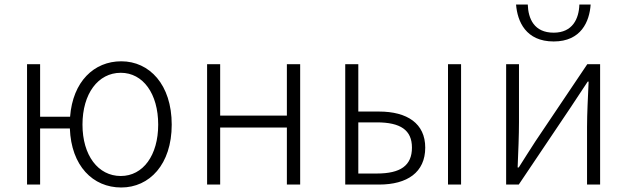

<svg xmlns="http://www.w3.org/2000/svg" viewBox="-20 -819 2782 852"><path d="M516 -38C415 -38 346 -130 346 -266C346 -403 415 -496 516 -496C615 -496 682 -403 682 -266C682 -130 615 -38 516 -38ZM518 13C643 13 742 -89 742 -266C742 -444 643 -547 518 -547C397 -547 303 -457 291 -301H158V-534H100V0H158V-249H290C296 -83 392 13 518 13Z M899 0H957V-253H1253V0H1312V-534H1253V-306H957V-534H899Z M1512 0H1662C1787 0 1867 -54 1867 -164C1867 -271 1787 -324 1662 -324H1570V-534H1512ZM1570 -49V-276H1652C1757 -276 1808 -242 1808 -164C1808 -84 1757 -49 1652 -49ZM1968 0H2026V-534H1968Z M2226 0H2282L2512 -342C2534 -375 2566 -424 2588 -457H2592C2589 -387 2585 -315 2585 -256V0H2643V-534H2586L2356 -192C2335 -159 2303 -110 2282 -76H2277C2280 -147 2283 -219 2283 -277V-534H2226ZM2437 -635C2559 -635 2596 -724 2601 -799H2551C2549 -736 2521 -674 2437 -674C2350 -674 2324 -736 2322 -799H2270C2276 -724 2313 -635 2437 -635Z"/></svg>

Font: Noto Sans KR Light
Style: Regular
Weight: 300
Designer: Ryoko NISHIZUKA 西塚涼子 (kana, bopomofo & ideographs); Paul D. Hunt (Latin, Greek & Cyrillic); Sandoll Communications 산돌커뮤니
Foundry: Adobe
Version: Version 2.004;hotconv 1.0.118;makeotfexe 2.5.65603